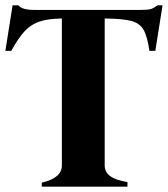

<svg xmlns="http://www.w3.org/2000/svg" viewBox="-30 -697 627 717"><path d="M577 -677 550 -507H528Q520 -562 506 -586Q492 -610 461.5 -618.5Q431 -627 361 -628V-79Q361 -54 382 -39Q403 -24 446 -17V0H126V-15Q201 -32 201 -79V-628Q149 -627 117.5 -616.5Q86 -606 62.5 -581Q39 -556 12 -507H-10L17 -677H39Q52 -660 97 -660H497Q523 -660 534 -663.5Q545 -667 558 -677Z"/></svg>

Font: FFF_NEPSZA-BADSAG Bold
Style: Regular
Weight: 700
Designer: bBox Type GmbH
Foundry: bBox Type GmbH
Version: Version 0.002